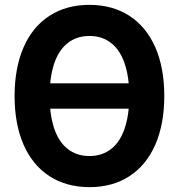

<svg xmlns="http://www.w3.org/2000/svg" viewBox="-20 -755 736 790"><path d="M348 15C411.5 15 466 0 512.5 -30C605 -90 656 -205.5 656 -360C656 -437.5 643.5 -504 619 -560.5C569.5 -673 474.5 -735 348 -735C284.5 -735 230 -720 183.5 -690C91 -630 40 -514.5 40 -360C40 -282.5 52.5 -216 77 -159.5C126.5 -47 221.5 15 348 15ZM186.5 -412C189 -440.5 194.5 -467 202 -490.5C226 -564.5 275.5 -607 348 -607C420.5 -607 470 -564.5 494 -490.5C501.5 -467 507 -440.5 509.5 -412ZM348 -113C275.5 -113 226 -155.5 202 -229.5C194.5 -253 189 -279.5 186.5 -308H509.5C507 -279.5 501.5 -253 494 -229.5C470 -155.5 420.5 -113 348 -113Z"/></svg>

Font: Vela Sans ExtBd
Style: Regular
Weight: 800
Designer: Principal design: Mikhail Sharanda - project Manrope.
Design modification: Ravid Balaliev
Foundry: Mikhail Sharanda
Version: Version 1.001